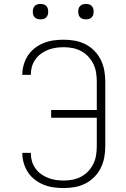

<svg xmlns="http://www.w3.org/2000/svg" viewBox="-20 -944 640 972"><path d="M303 8Q277 8 251.5 4.5Q226 1 202 -8.5Q178 -18 157 -34Q136 -50 122 -71Q108 -92 100.5 -117.5Q93 -143 93 -168V-170H136V-169Q136 -148 141.5 -128.5Q147 -109 159 -92Q171 -75 187.5 -63Q204 -51 223 -43.5Q242 -36 262 -33Q282 -30 303 -30Q326 -30 348.5 -34.5Q371 -39 391.5 -50Q412 -61 427.5 -78Q443 -95 453 -115.5Q463 -136 466.5 -159Q470 -182 470 -205V-348H239V-387H470V-530Q470 -553 466.5 -576Q463 -599 453 -619.5Q443 -640 427.5 -657Q412 -674 391.5 -685Q371 -696 348.5 -700.5Q326 -705 303 -705Q282 -705 262 -702Q242 -699 223 -691.5Q204 -684 187.5 -672Q171 -660 159 -643Q147 -626 141.5 -606.5Q136 -587 136 -566V-565H93V-567Q93 -592 100.5 -617.5Q108 -643 122 -664Q136 -685 157 -701Q178 -717 202 -726.5Q226 -736 251.5 -739.5Q277 -743 303 -743Q331 -743 359 -738Q387 -733 412.5 -720Q438 -707 458 -686.5Q478 -666 490.5 -640.5Q503 -615 508 -587Q513 -559 513 -530V-205Q513 -176 508 -148Q503 -120 490.5 -94.5Q478 -69 458 -48.5Q438 -28 412.5 -15Q387 -2 359 3Q331 8 303 8ZM415 -846Q407 -846 399.5 -848Q392 -850 386 -856Q380 -862 378 -869.5Q376 -877 376 -885Q376 -893 378 -900.5Q380 -908 386 -914Q392 -920 399.5 -922Q407 -924 415 -924Q423 -924 430.5 -922Q438 -920 444 -914Q450 -908 452 -900.5Q454 -893 454 -885Q454 -877 452 -869.5Q450 -862 444 -856Q438 -850 430.5 -848Q423 -846 415 -846ZM185 -846Q177 -846 169.5 -848Q162 -850 156 -856Q150 -862 148 -869.5Q146 -877 146 -885Q146 -893 148 -900.5Q150 -908 156 -914Q162 -920 169.5 -922Q177 -924 185 -924Q193 -924 200.5 -922Q208 -920 214 -914Q220 -908 222 -900.5Q224 -893 224 -885Q224 -877 222 -869.5Q220 -862 214 -856Q208 -850 200.5 -848Q193 -846 185 -846Z"/></svg>

Font: Iosevka Aile Extralight
Style: Regular
Weight: 200
Designer: Belleve Invis
Foundry: Belleve Invis
Version: Version 31.1.0; ttfautohint (v1.8.4)